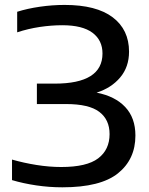

<svg xmlns="http://www.w3.org/2000/svg" viewBox="-20 -770 622 799"><path d="M239.5 9.5Q185 9.5 131 1.5Q77 -6.5 30 -20.5V-106Q78.5 -92 131.8 -83.5Q185 -75 235 -75Q341 -75 388.5 -111Q436 -147 436 -212Q436 -272 393.2 -304.5Q350.5 -337 255 -337H133.5V-422H207.5Q406.5 -422 406.5 -547.5Q406.5 -602.5 364.8 -633.8Q323 -665 239.5 -665Q194 -665 145.5 -657.8Q97 -650.5 51.5 -635.5V-721Q94 -734.5 146 -742Q198 -749.5 249 -749.5Q381 -749.5 449 -698Q517 -646.5 517 -555Q517 -491.5 480.2 -447.8Q443.5 -404 382 -384.5Q459 -369.5 501.2 -324.5Q543.5 -279.5 543.5 -206Q543.5 -107 471 -48.8Q398.5 9.5 239.5 9.5Z"/></svg>

Font: Encode Sans Expanded Expanded Medium
Style: Regular
Weight: 500
Width: 7
Designer: Multiple Designers
Foundry: Impallari Type
Version: Version 3.000; ttfautohint (v1.8.3) -l 8 -r 50 -G 200 -x 14 